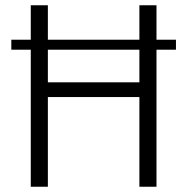

<svg xmlns="http://www.w3.org/2000/svg" viewBox="-20 -710 712 730"><path d="M649 -521H575V0H510V-341H162V0H97V-521H23V-559H97V-690H162V-559H510V-690H575V-559H649ZM510 -521H162V-397H510Z"/></svg>

Font: Exo 2.0 Light
Style: Regular
Weight: 300
Designer: Natanael Gama
Version: Version 1.001;PS 001.001;hotconv 1.0.70;makeotf.lib2.5.58329